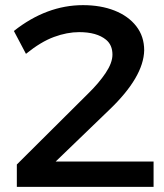

<svg xmlns="http://www.w3.org/2000/svg" viewBox="-20 -727 640 747"><path d="M577.5 0H45.5V-87L323.5 -363.5Q364.5 -403.5 391 -443Q417.5 -482.5 417.5 -514.5Q417.5 -552 392.5 -572.5Q356.5 -602 288 -602Q241 -602 190 -583.2Q139 -564.5 81 -517.5L34 -606.5Q161.5 -707 303 -707Q372 -707 425.8 -685.8Q479.5 -664.5 510.2 -625Q541 -585.5 541 -531Q538.5 -427 405 -299.5L196.5 -98.5H577.5Z"/></svg>

Font: Argentum Novus Medium
Style: Regular
Weight: 500
Designer: Julieta Ulanovsky (font) & Cristiano Sobral (main changes)
Foundry: Julieta Ulanovsky (font) & Cristiano Sobral (main changes)
Version: Version 3.00;November 27, 2020;FontCreator 13.0.0.2655 64-bi